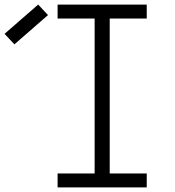

<svg xmlns="http://www.w3.org/2000/svg" viewBox="-147 -820 767 840"><path d="M267 0V-800H333V0ZM105 0V-61H495V0ZM105 -739V-800H495V-739ZM-84 -626 -127 -672 20 -800 63 -754Z"/></svg>

Font: Victor Mono Light
Style: Regular
Weight: 300
Monospace: yes
Designer: Rune Bjørnerås
Version: Version 1.561;gftools[0.9.30]